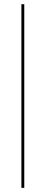

<svg xmlns="http://www.w3.org/2000/svg" viewBox="-20 -712 217 918"><path d="M82.3 186.3V-691.9H96V186.3Z"/></svg>

Font: Playfair 144pt SemiExpanded ExtraBold
Style: Regular
Weight: 800
Width: 6
Designer: Claus Eggers Sørensen
Foundry: Claus Eggers Sørensen
Version: Version 2.203